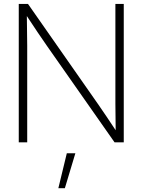

<svg xmlns="http://www.w3.org/2000/svg" viewBox="-20 -748 749 1009"><path d="M78.6 0H123V-508.3C123 -549.3 122.1 -601.6 121.1 -663.6C161.1 -603 196.8 -549.3 226.1 -507.8L582 0H630.4V-727.5H586.4V-202.6C586.4 -164.1 587.4 -110.4 587.9 -63.5C555.7 -111.8 522.9 -161.6 494.6 -201.7L127 -727.5H78.6ZM286.6 241.2H320.8L376 57.6H331.1Z"/></svg>

Font: Raveo Display Display ExLight
Style: Regular
Weight: 200
Designer: Jakub Foglar, Rasmus Andersson (Inter)
Foundry: Jakubfoglar.com
Version: Version 1.100;Glyphs 3.2.3 (3260)